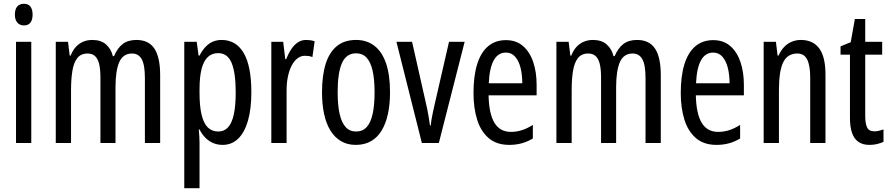

<svg xmlns="http://www.w3.org/2000/svg" viewBox="-20 -759 4723 1019"><path d="M146 -537V0H65V-537ZM107 -739Q130 -739 141.5 -724Q153 -709 153 -681Q153 -654 141.5 -639Q130 -624 107 -624Q85 -624 72 -639Q59 -654 59 -681Q59 -710 71.5 -724.5Q84 -739 107 -739Z M704 -547Q769 -547 799.5 -501Q830 -455 830 -360V0H749V-345Q749 -415 732 -445Q715 -475 681 -475Q633 -475 613 -429.5Q593 -384 593 -296V0H513V-348Q513 -394 505.5 -422Q498 -450 483 -462.5Q468 -475 445 -475Q409 -475 390 -450.5Q371 -426 364 -382Q357 -338 357 -281V0H276V-537H341L350 -464H355Q366 -492 382.5 -510Q399 -528 421 -537.5Q443 -547 470 -547Q516 -547 543 -523Q570 -499 579 -461H585Q604 -505 632 -526Q660 -547 704 -547Z M1156 -547Q1233 -547 1273.5 -477.5Q1314 -408 1314 -269Q1314 -181 1296 -118.5Q1278 -56 1244 -23Q1210 10 1161 10Q1135 10 1112 0.5Q1089 -9 1070.5 -27.5Q1052 -46 1039 -72H1035Q1037 -51 1038 -33Q1039 -15 1039 0V240H958V-537H1024L1034 -464H1039Q1054 -493 1072 -511.5Q1090 -530 1111 -538.5Q1132 -547 1156 -547ZM1138 -477Q1105 -477 1083 -456.5Q1061 -436 1050 -393.5Q1039 -351 1039 -285V-265Q1039 -195 1050 -149.5Q1061 -104 1083 -82.5Q1105 -61 1139 -61Q1170 -61 1190.5 -83.5Q1211 -106 1221 -152Q1231 -198 1231 -268Q1231 -372 1209.5 -424.5Q1188 -477 1138 -477Z M1604 -547Q1615 -547 1626.5 -545.5Q1638 -544 1650 -540L1638 -456Q1629 -460 1619 -461.5Q1609 -463 1598 -463Q1577 -463 1559 -449.5Q1541 -436 1528 -411Q1515 -386 1508 -352.5Q1501 -319 1501 -280V0H1420V-537H1483L1494 -445H1499Q1511 -476 1526.5 -499Q1542 -522 1561.5 -534.5Q1581 -547 1604 -547Z M2050 -269Q2050 -206 2039 -155Q2028 -104 2006 -67Q1984 -30 1949.5 -10Q1915 10 1868 10Q1823 10 1789.5 -10Q1756 -30 1733.5 -66.5Q1711 -103 1700 -154.5Q1689 -206 1689 -269Q1689 -358 1708.5 -420Q1728 -482 1768 -514.5Q1808 -547 1870 -547Q1927 -547 1967.5 -515.5Q2008 -484 2029 -422.5Q2050 -361 2050 -269ZM1772 -269Q1772 -201 1782.5 -154.5Q1793 -108 1814.5 -84.5Q1836 -61 1870 -61Q1904 -61 1925.5 -84Q1947 -107 1957.5 -153.5Q1968 -200 1968 -269Q1968 -338 1957.5 -384Q1947 -430 1925.5 -453Q1904 -476 1870 -476Q1818 -476 1795 -424.5Q1772 -373 1772 -269Z M2219 0 2084 -537H2167L2239 -218Q2244 -198 2248 -177.5Q2252 -157 2255.5 -136Q2259 -115 2262 -93H2266Q2267 -105 2269.5 -120.5Q2272 -136 2276 -155.5Q2280 -175 2285 -197L2363 -537H2446L2309 0Z M2665 -546Q2720 -546 2756 -514.5Q2792 -483 2810 -429.5Q2828 -376 2828 -309V-253H2573Q2575 -156 2604 -107.5Q2633 -59 2692 -59Q2721 -59 2749.5 -68Q2778 -77 2808 -96V-24Q2780 -7 2749 1.5Q2718 10 2683 10Q2615 10 2573 -26.5Q2531 -63 2512 -125Q2493 -187 2493 -265Q2493 -356 2512.5 -418.5Q2532 -481 2570.5 -513.5Q2609 -546 2665 -546ZM2665 -480Q2624 -480 2601 -440Q2578 -400 2574 -317H2752Q2752 -361 2743 -398Q2734 -435 2714.5 -457.5Q2695 -480 2665 -480Z M3361 -547Q3426 -547 3456.5 -501Q3487 -455 3487 -360V0H3406V-345Q3406 -415 3389 -445Q3372 -475 3338 -475Q3290 -475 3270 -429.5Q3250 -384 3250 -296V0H3170V-348Q3170 -394 3162.5 -422Q3155 -450 3140 -462.5Q3125 -475 3102 -475Q3066 -475 3047 -450.5Q3028 -426 3021 -382Q3014 -338 3014 -281V0H2933V-537H2998L3007 -464H3012Q3023 -492 3039.5 -510Q3056 -528 3078 -537.5Q3100 -547 3127 -547Q3173 -547 3200 -523Q3227 -499 3236 -461H3242Q3261 -505 3289 -526Q3317 -547 3361 -547Z M3765 -546Q3820 -546 3856 -514.5Q3892 -483 3910 -429.5Q3928 -376 3928 -309V-253H3673Q3675 -156 3704 -107.5Q3733 -59 3792 -59Q3821 -59 3849.5 -68Q3878 -77 3908 -96V-24Q3880 -7 3849 1.5Q3818 10 3783 10Q3715 10 3673 -26.5Q3631 -63 3612 -125Q3593 -187 3593 -265Q3593 -356 3612.5 -418.5Q3632 -481 3670.5 -513.5Q3709 -546 3765 -546ZM3765 -480Q3724 -480 3701 -440Q3678 -400 3674 -317H3852Q3852 -361 3843 -398Q3834 -435 3814.5 -457.5Q3795 -480 3765 -480Z M4230 -547Q4295 -547 4328 -502Q4361 -457 4361 -364V0H4280V-348Q4280 -411 4264 -443Q4248 -475 4212 -475Q4160 -475 4137 -429Q4114 -383 4114 -279V0H4033V-537H4098L4107 -464H4112Q4124 -491 4141.5 -509.5Q4159 -528 4182 -537.5Q4205 -547 4230 -547Z M4621 -62Q4633 -62 4645 -65Q4657 -68 4669 -72V-6Q4653 1 4635 5.5Q4617 10 4594 10Q4559 10 4536 -6Q4513 -22 4502 -53.5Q4491 -85 4491 -133V-469H4441V-513L4495 -535L4517 -658H4572V-537H4662V-469H4572V-143Q4572 -103 4582 -82.5Q4592 -62 4621 -62Z"/></svg>

Font: Noto Sans Thai ExtraCondensed
Style: Regular
Weight: 400
Width: 2
Designer: Monotype Design Team
Foundry: Monotype Imaging Inc.
Version: Version 2.002